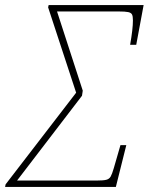

<svg xmlns="http://www.w3.org/2000/svg" viewBox="-62 -734 584 754"><path d="M-40 -10 237 -370 127 -705 129 -714H502L473 -558H449Q460 -620 460 -654Q460 -670 456.5 -677Q453 -684 441.5 -686.5Q430 -689 403 -689H162L263 -378L260 -358L5 -25H318Q344 -25 355.5 -28Q367 -31 372.5 -40.5Q378 -50 385 -74L411 -164H434L393 0H-42Z"/></svg>

Font: Noto Serif NarrowThin
Style: Italic
Weight: 250
Width: 4
Italic angle: -12°
Designer: Monotype Design Team
Foundry: Monotype Imaging Inc.
Version: Version 1.001